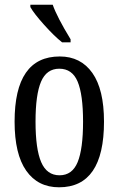

<svg xmlns="http://www.w3.org/2000/svg" viewBox="-20 -786 504 816"><path d="M42 -269Q42 -546 234 -546Q323 -546 372.5 -476Q422 -406 422 -269Q422 10 231 10Q141 10 91.5 -60.5Q42 -131 42 -269ZM333 -269Q333 -384 310 -439Q287 -494 232 -494Q178 -494 154.5 -439Q131 -384 131 -269Q131 -153 155 -97Q179 -41 233 -41Q287 -41 310 -97Q333 -153 333 -269ZM109 -756V-766H204Q222 -714 280 -619V-606H244Q211 -632 167.5 -680.5Q124 -729 109 -756Z"/></svg>

Font: Noto Serif Cond
Style: Regular
Weight: 400
Width: 3
Designer: Monotype Design Team
Foundry: Monotype Imaging Inc.
Version: Version 1.001